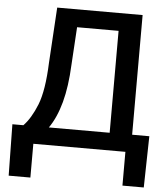

<svg xmlns="http://www.w3.org/2000/svg" viewBox="-59 -764 868 991"><g transform="rotate(5 375.0 -268.0)"><path d="M135.5 175H23L19 -91H76Q114.5 -130.5 144.5 -205Q174 -279.5 179.5 -423.5L197 -711H639.5V-91H728.5L723 175H612.5V0H135.5ZM523 -91V-619H308L296 -423.5Q291 -310.5 268.8 -228.2Q246.5 -146 208 -91Z"/></g></svg>

Font: Roberto Sans Medium
Style: Regular
Weight: 500
Designer: Google (font) & Cristiano Sobral (main changes)
Version: Version 1.000;October 12, 2021;FontCreator 14.0.0.2814 64-bi